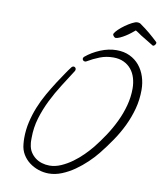

<svg xmlns="http://www.w3.org/2000/svg" viewBox="-102 -1025 967 1137"><g transform="rotate(10 381.5 -456.5)"><path d="M724.6 -552.7Q724.6 -494.1 710 -439.5Q695.3 -384.8 670.9 -334Q646.5 -283.2 613.8 -235.4Q581.1 -187.5 545.9 -143.6Q522.5 -114.3 490.7 -84Q459 -53.7 422.9 -28.3Q386.7 -2.9 347.2 13.2Q307.6 29.3 268.6 29.3Q236.3 29.3 206.1 19Q175.8 8.8 151.4 -9.8Q127 -28.3 110.8 -55.2Q94.7 -82 91.8 -116.2Q90.8 -125 90.3 -134.3Q89.8 -143.6 89.8 -152.3Q89.8 -202.1 100.6 -249Q111.3 -295.9 129.4 -340.8Q147.5 -385.7 171.4 -427.7Q195.3 -469.7 221.7 -510.7Q239.3 -536.1 256.3 -562.5Q273.4 -588.9 293 -614.3Q298.8 -620.1 304.7 -620.1Q310.5 -620.1 314.9 -615.7Q319.3 -611.3 319.3 -605.5Q319.3 -602.5 317.4 -596.7Q286.1 -547.9 253.4 -496.6Q220.7 -445.3 193.8 -391.1Q167 -336.9 149.9 -279.8Q132.8 -222.7 132.8 -161.1Q132.8 -151.4 132.8 -142.1Q132.8 -132.8 134.8 -122.1Q137.7 -96.7 149.4 -77.6Q161.1 -58.6 178.7 -44.9Q196.3 -31.2 218.8 -24.4Q241.2 -17.6 264.6 -17.6Q298.8 -17.6 333.5 -32.7Q368.2 -47.9 399.9 -70.8Q431.6 -93.8 459.5 -121.6Q487.3 -149.4 507.8 -174.8Q539.1 -213.9 568.4 -258.3Q597.7 -302.7 620.6 -350.6Q643.6 -398.4 657.2 -449.2Q670.9 -500 670.9 -551.8Q670.9 -585 662.1 -614.7Q653.3 -644.5 635.3 -666.5Q617.2 -688.5 590.3 -701.2Q563.5 -713.9 527.3 -713.9Q484.4 -713.9 446.8 -699.2Q409.2 -684.6 373 -663.1Q369.1 -661.1 365.2 -661.1Q358.4 -661.1 354 -665.5Q349.6 -669.9 349.6 -675.8Q349.6 -681.6 355.5 -687.5Q392.6 -718.8 441.9 -739.3Q491.2 -759.8 539.1 -759.8Q584 -759.8 618.7 -743.2Q653.3 -726.6 676.8 -698.2Q700.2 -669.9 712.4 -632.3Q724.6 -594.7 724.6 -552.7ZM762.7 -842.8Q762.7 -836.9 757.3 -830.1Q752 -823.2 746.1 -823.2L743.2 -824.2L675.8 -865.2Q672.9 -866.2 666 -871.1Q659.2 -876 651.4 -881.3Q643.6 -886.7 637.2 -890.6Q630.9 -894.5 629.9 -894.5Q622.1 -887.7 607.9 -876.5Q593.8 -865.2 577.6 -855Q561.5 -844.7 545.4 -837.4Q529.3 -830.1 519.5 -830.1Q514.6 -830.1 508.3 -836.9Q502 -843.8 502 -849.6V-850.6Q502 -851.6 502.4 -851.6Q502.9 -851.6 502.9 -852.5Q507.8 -863.3 523.9 -878.9Q540 -894.5 560.1 -908.7Q580.1 -922.9 599.6 -933.1Q619.1 -943.4 630.9 -943.4Q645.5 -943.4 653.3 -936.5Q682.6 -916 709.5 -893.6Q736.3 -871.1 761.7 -846.7V-844.7Q761.7 -843.8 762.7 -842.8Z"/></g></svg>

Font: Calligraffiti
Style: Regular
Weight: 400
Designer: Dathan Boardman
Foundry: Open Window
Version: Version 1.000